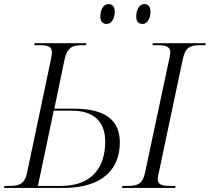

<svg xmlns="http://www.w3.org/2000/svg" viewBox="-40 -927 1035 947"><path d="M663 -809C685 -809 702 -832 702 -870C702 -896 690 -907 672 -907C646 -907 632 -877 632 -845C632 -819 644 -809 663 -809ZM486 -809C508 -809 526 -832 526 -870C526 -896 513 -907 495 -907C469 -907 455 -877 455 -845C455 -819 468 -809 486 -809ZM-20 0H273C463 0 551 -91 551 -224C551 -320 497 -391 326 -391H228L278 -632C292 -694 317 -704 364 -704H384L386 -714H131L129 -704H156C194 -704 216 -699 216 -669C216 -659 213 -642 210 -628L93 -73C82 -21 56 -10 9 -10H-18ZM562 0H824L826 -10H799C760 -10 738 -16 738 -44C738 -51 740 -64 743 -74L862 -637C874 -694 899 -704 947 -704H973L975 -714H714L712 -704H739C779 -704 800 -696 800 -670C800 -663 798 -651 796 -642L675 -74C664 -20 638 -10 591 -10H564ZM261 -10H147L225 -381H316C424 -381 479 -325 479 -229C479 -106 417 -10 261 -10Z"/></svg>

Font: Noto Serif Display Light
Style: Italic
Weight: 300
Italic angle: -12°
Designer: Monotype Design Team
Foundry: Monotype Imaging Inc.
Version: Version 2.009